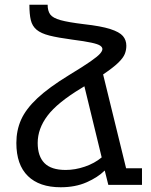

<svg xmlns="http://www.w3.org/2000/svg" viewBox="-20 -780 639 810"><path d="M438 0H437L422 -60H421Q393 -32 345.5 -11Q298 10 236 10Q146 10 97.5 -37.5Q49 -85 49 -177Q49 -230 69 -275Q89 -320 137.5 -365.5Q186 -411 271 -463Q332 -500 362 -521Q392 -542 402 -553.5Q412 -565 412 -573Q412 -581 402.5 -587.5Q393 -594 365.5 -600Q338 -606 284 -613Q224 -621 188.5 -630Q153 -639 134.5 -654.5Q116 -670 110 -695Q104 -720 104 -760H181Q181 -734 192 -719Q203 -704 235.5 -695Q268 -686 334 -678Q406 -670 445 -657.5Q484 -645 498.5 -628Q513 -611 513 -587Q513 -569 506.5 -552.5Q500 -536 479 -515.5Q458 -495 415 -466L512 -70H579V0ZM139 -177Q139 -121 167.5 -92Q196 -63 257 -63Q297 -63 338 -77Q379 -91 409 -116L336 -416Q330 -412 323 -408Q222 -347 180.5 -292Q139 -237 139 -177Z"/></svg>

Font: Go Noto Current
Style: Regular
Weight: 400
Designer: Monotype Design Team
Foundry: Monotype Imaging Inc.
Version: Version 2.007; ttfautohint (v1.8) -l 8 -r 50 -G 200 -x 14 -D